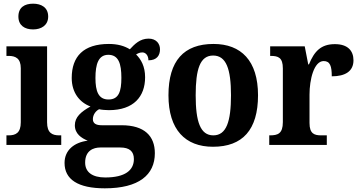

<svg xmlns="http://www.w3.org/2000/svg" viewBox="-20 -788 1956 1044"><path d="M160 -628C204 -628 242 -650 242 -698C242 -748 204 -768 160 -768C114 -768 80 -748 80 -698C80 -650 114 -628 160 -628ZM15 0H313V-52H302C264 -52 236 -65 236 -123V-536H15V-484H27C64 -484 93 -471 93 -417V-123C93 -65 65 -52 27 -52H15Z M550 236C735 236 822 163 822 45C822 -48 766 -107 641 -107H533C502 -107 485 -117 485 -140C485 -165 502 -186 519 -194C530 -191 558 -189 572 -189C707 -189 769 -263 769 -368C769 -427 747 -465 720 -492C729 -497 739 -503 754 -503C771 -503 787 -488 787 -460C834 -460 850 -488 850 -520C850 -551 829 -578 788 -578C741 -578 712 -548 686 -520C657 -538 620 -549 572 -549C434 -549 370 -481 370 -364C370 -284 413 -231 472 -209C420 -180 387 -151 387 -107C387 -60 423 -37 457 -23C384 -14 331 28 331 98C331 187 403 236 550 236ZM570 -247C515 -247 499 -292 499 -364C499 -439 515 -490 569 -490C625 -490 640 -441 640 -365C640 -291 626 -247 570 -247ZM552 177C482 177 443 148 443 96C443 31 488 14 525 14H634C684 14 708 35 708 77C708 138 660 177 552 177Z M1138 10C1299 10 1383 -82 1383 -270C1383 -458 1291 -549 1141 -549C980 -549 896 -458 896 -270C896 -82 988 10 1138 10ZM1140 -52C1069 -52 1044 -127 1044 -270C1044 -413 1068 -486 1139 -486C1210 -486 1236 -413 1236 -270C1236 -127 1211 -52 1140 -52Z M1444 0H1757V-52H1727C1690 -52 1663 -60 1663 -119V-274C1663 -355 1687 -456 1740 -456C1775 -456 1784 -428 1784 -373C1858 -373 1902 -401 1902 -460C1902 -512 1871 -548 1801 -548C1725 -548 1689 -509 1660 -438H1656L1637 -536H1449V-484H1452C1493 -484 1518 -475 1518 -416V-124C1518 -61 1490 -52 1448 -52H1444Z"/></svg>

Font: Noto Serif Hebrew SemiCondensed
Style: Bold
Weight: 700
Width: 4
Designer: Monotype Design Team
Foundry: Monotype Imaging Inc.
Version: Version 2.004